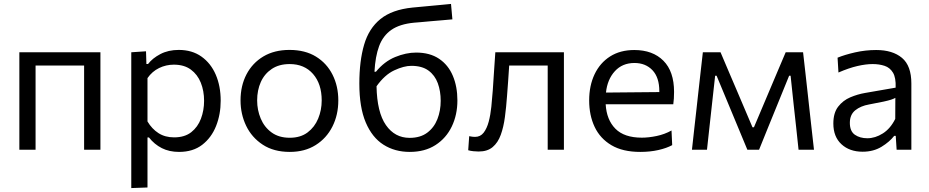

<svg xmlns="http://www.w3.org/2000/svg" viewBox="-20 -762 4726 977"><path d="M78.5 0V-496H491V0H408V-428.5H161V0Z M648 195V-496L723 -501L725 -436.5H733.5Q755.5 -465.5 796 -486.8Q836.5 -508 889.5 -508Q957.5 -508 1005.2 -474Q1053 -440 1078 -381.8Q1103 -323.5 1103 -249.5Q1103 -180 1079.5 -120.8Q1056 -61.5 1009 -25.2Q962 11 891 11Q841.5 11 803.5 -8.2Q765.5 -27.5 738 -62.5H730.5V192ZM866 -63Q919.5 -63 953 -89.2Q986.5 -115.5 1002.5 -158Q1018.5 -200.5 1018.5 -249Q1018.5 -299.5 1001.8 -341.2Q985 -383 951 -408Q917 -433 864.5 -433Q825 -433 789.5 -415.8Q754 -398.5 730.5 -364.5V-144Q753 -106 786.5 -84.5Q820 -63 866 -63Z M1454.5 11Q1373 11 1317 -25.8Q1261 -62.5 1232.5 -122Q1204 -181.5 1204 -251Q1204 -325.5 1234.2 -383.5Q1264.5 -441.5 1320.2 -474.8Q1376 -508 1453 -508Q1532.5 -508 1587.8 -474Q1643 -440 1672.2 -381.8Q1701.5 -323.5 1701.5 -251Q1701.5 -177.5 1671.5 -118Q1641.5 -58.5 1586.2 -23.8Q1531 11 1454.5 11ZM1454.5 -61Q1509 -61 1545 -88Q1581 -115 1599 -158.5Q1617 -202 1617 -251Q1617 -335 1573 -385.5Q1529 -436 1454 -436Q1400 -436 1363 -411.2Q1326 -386.5 1307.2 -344.8Q1288.5 -303 1288.5 -251Q1288.5 -202 1306.8 -158.5Q1325 -115 1362 -88Q1399 -61 1454.5 -61Z M2065 11Q1989 11 1931.2 -25.8Q1873.5 -62.5 1841 -139.2Q1808.5 -216 1808.5 -336.5Q1808.5 -451.5 1832.8 -534.5Q1857 -617.5 1916 -665.2Q1975 -713 2079 -723.5Q2090.5 -724.5 2114.2 -726.8Q2138 -729 2167.5 -731.8Q2197 -734.5 2225.5 -737.2Q2254 -740 2275 -742L2282 -663.5Q2260.5 -661.5 2231.2 -659Q2202 -656.5 2172.2 -654Q2142.5 -651.5 2119.2 -649.2Q2096 -647 2086.5 -646.5Q2014 -639.5 1971.5 -610Q1929 -580.5 1909.2 -527.5Q1889.5 -474.5 1885.5 -397H1893Q1935.5 -449 1990.8 -471.8Q2046 -494.5 2097.5 -494.5Q2167.5 -494.5 2214.2 -463Q2261 -431.5 2284.2 -376.5Q2307.5 -321.5 2307.5 -251Q2307.5 -178 2279 -118.5Q2250.5 -59 2196.2 -24Q2142 11 2065 11ZM2073 -427Q2035.5 -427 1986.5 -404.2Q1937.5 -381.5 1896 -323Q1898.5 -190.5 1943.8 -125.5Q1989 -60.5 2064.5 -60.5Q2119 -60.5 2154 -86.8Q2189 -113 2205.8 -156Q2222.5 -199 2222.5 -249Q2222.5 -298 2207.8 -338.5Q2193 -379 2160.2 -403Q2127.5 -427 2073 -427Z M2415.5 9Q2404 9 2389 7.5Q2374 6 2362.5 2.5L2367.5 -69Q2376 -67 2384.2 -66.2Q2392.5 -65.5 2397.5 -65.5Q2424.5 -65.5 2441 -86.8Q2457.5 -108 2466.8 -142.8Q2476 -177.5 2480.2 -219.2Q2484.5 -261 2487.5 -302Q2490.5 -351.5 2494 -400.5Q2497.5 -449.5 2500.5 -496H2849.5V0H2767V-428.5H2571Q2568.5 -390 2565.8 -350.5Q2563 -311 2560 -273Q2556 -216.5 2549.2 -166Q2542.5 -115.5 2528.2 -76Q2514 -36.5 2487.2 -13.8Q2460.5 9 2415.5 9Z M3238 11Q3149 11 3091.5 -23Q3034 -57 3006 -116Q2978 -175 2978 -251Q2978 -326 3005.5 -384Q3033 -442 3084.5 -474.8Q3136 -507.5 3207.5 -507.5Q3301.5 -507.5 3355.8 -453Q3410 -398.5 3410 -294.5Q3410 -258 3406 -231.5H3062Q3066.5 -152.5 3111.5 -107Q3156.5 -61.5 3246 -61.5Q3281 -61.5 3321.5 -70Q3362 -78.5 3397 -98L3400.5 -23.5Q3372 -8 3330 1.5Q3288 11 3238 11ZM3208.5 -441.5Q3147 -441.5 3108.8 -399.8Q3070.5 -358 3063.5 -291L3335 -293.5Q3335 -295 3335 -297.5Q3335 -368 3300 -404.8Q3265 -441.5 3208.5 -441.5Z M3501 0Q3507 -54.5 3512.8 -106.8Q3518.5 -159 3524.5 -210.5L3532 -278.5Q3538 -333 3544.2 -387.5Q3550.5 -442 3556.5 -496H3646.5Q3667 -447.5 3687.8 -398.8Q3708.5 -350 3729 -302.5L3809 -114.5H3816.5L3896 -302.5Q3916.5 -351 3937 -399.5Q3957.5 -448 3978 -496H4066.5Q4072.5 -443 4078.8 -387.5Q4085 -332 4091 -278L4098.5 -209.5Q4104 -159.5 4110 -106.5Q4116 -53.5 4122 0H4043.5Q4037.5 -57 4031.2 -115.2Q4025 -173.5 4018.5 -230.5L4003 -376.5H3995.5L3932 -220.5Q3909.5 -165.5 3887.2 -110.5Q3865 -55.5 3842.5 0H3783Q3737 -110.5 3692 -219L3626.5 -376.5H3619L3603 -232Q3596.5 -174 3590.2 -116Q3584 -58 3577.5 0Z M4369.5 10Q4303 10 4261.8 -28Q4220.5 -66 4220.5 -133.5Q4220.5 -187.5 4245 -219.2Q4269.5 -251 4306.8 -266.8Q4344 -282.5 4382 -289L4537.5 -316Q4539.5 -366.5 4524 -392.2Q4508.5 -418 4481.2 -427Q4454 -436 4420.5 -436Q4386 -436 4342.8 -426Q4299.5 -416 4246.5 -393L4242 -468.5Q4278.5 -483.5 4331.2 -495.5Q4384 -507.5 4438.5 -507.5Q4522 -507.5 4569.8 -467.5Q4617.5 -427.5 4617.5 -337V0H4542.5L4538 -70.5H4530Q4507 -40.5 4465.8 -15.2Q4424.5 10 4369.5 10ZM4393.5 -58.5Q4433.5 -58.5 4472.2 -83Q4511 -107.5 4535.5 -157L4536 -264Q4528 -259.5 4514.8 -255Q4501.5 -250.5 4475.2 -244.8Q4449 -239 4402.5 -230.5Q4359.5 -223 4332 -200.8Q4304.5 -178.5 4304.5 -137Q4304.5 -94 4330.2 -76.2Q4356 -58.5 4393.5 -58.5Z"/></svg>

Font: Commissioner
Style: Regular
Weight: 400
Designer: Kostas Bartsokas
Foundry: Kostas Bartsokas
Version: Version 1.000; ttfautohint (v1.8.3)